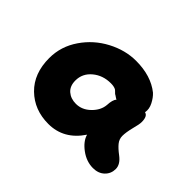

<svg xmlns="http://www.w3.org/2000/svg" viewBox="-81 -849 581 581"><g transform="rotate(45 209.0 -558.5)"><path d="M167 -397Q233 -397 273 -457Q279 -435 304 -416.5Q329 -398 357 -398Q380 -398 394 -411.5Q408 -425 408 -445Q408 -465 385 -482Q369 -494 360 -505Q351 -516 351 -530Q351 -545 357 -569Q363 -591 363 -601Q363 -626 349 -629Q352 -645 343.5 -661.5Q335 -678 324 -688Q284 -720 220 -720Q174 -720 129.5 -696.5Q85 -673 57 -632Q28 -590 28 -540Q28 -474 67.5 -435.5Q107 -397 167 -397ZM183 -499Q161 -499 146.5 -511.5Q132 -524 132 -548Q132 -578 156 -598Q180 -618 214 -618Q227 -618 235 -614Q236 -614 246 -604Q248 -603 249.5 -602Q251 -601 254 -599Q258 -596 261 -595Q253 -586 252 -563Q250 -539 229.5 -519Q209 -499 183 -499Z"/></g></svg>

Font: Balsamiq Sans
Style: Bold
Weight: 700
Designer: Michael Angeles
Foundry: Balsamiq SRL
Version: Version 1.020; ttfautohint (v1.8.4.7-5d5b);gftools[0.9.26]